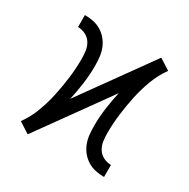

<svg xmlns="http://www.w3.org/2000/svg" viewBox="-126 -642 753 764"><g transform="rotate(30 250.0 -260.0)"><path d="M96 5 85 -2 71 -11 46 -27 47 -28Q72 -63 87.5 -104.5Q103 -146 112 -188.5Q121 -231 126.5 -274.5Q132 -318 132 -362Q132 -380 129.5 -398.5Q127 -417 117.5 -432.5Q108 -448 91 -456.5Q74 -465 56 -465V-520Q76 -520 95.5 -516Q115 -512 132 -501.5Q149 -491 161.5 -475.5Q174 -460 181 -441.5Q188 -423 190 -403Q192 -383 192 -363Q192 -323 186.5 -282.5Q181 -242 172 -202L404 -525L415 -518L429 -509L454 -493L453 -492Q428 -457 412.5 -415.5Q397 -374 388 -331.5Q379 -289 373.5 -245.5Q368 -202 368 -158Q368 -140 370.5 -121.5Q373 -103 382.5 -87.5Q392 -72 409 -63.5Q426 -55 444 -55V0Q424 0 404.5 -4Q385 -8 368 -18.5Q351 -29 338.5 -44.5Q326 -60 319 -78.5Q312 -97 310 -117Q308 -137 308 -157Q308 -197 313.5 -237.5Q319 -278 328 -318Z"/></g></svg>

Font: Iosevka Curly Slab Light
Style: Regular
Weight: 300
Monospace: yes
Designer: Belleve Invis
Foundry: Belleve Invis
Version: Version 22.1.2; ttfautohint (v1.8.4)